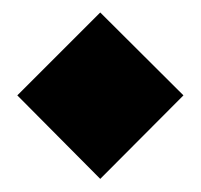

<svg xmlns="http://www.w3.org/2000/svg" viewBox="-20 -151 317 303"><path d="M7.3 -0.5 138.2 131.3 269.5 -0.5 138.2 -131.3Z"/></svg>

Font: SG Kara SemiBold
Style: Regular
Weight: 400
Designer: Damoon Khanjanzadeh
Version: Version 1.000